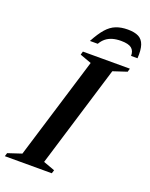

<svg xmlns="http://www.w3.org/2000/svg" viewBox="-187 -954 812 1037"><g transform="rotate(20 219.5 -435.0)"><path d="M236.5 -631.5 170.5 -655.5 176 -675H446L440.5 -655.5L361.5 -629.5L183 -43.5L249 -19.5L243 0H-27L-21 -19.5L57.5 -45.5ZM350.5 -800Q323.5 -800 302 -793.8Q280.5 -787.5 264.5 -774.8Q248.5 -762 237 -742H192Q218.5 -791.5 243 -819.2Q267.5 -847 296.8 -858.5Q326 -870 364 -870Q403.5 -870 426.5 -858Q449.5 -846 459 -818Q468.5 -790 465.5 -742H428.5Q429 -771 411.2 -785.5Q393.5 -800 350.5 -800Z"/></g></svg>

Font: Newsreader 24pt SemiBold
Style: Italic
Weight: 600
Italic angle: -17°
Designer: Hugues Gentile
Foundry: Production Type
Version: Version 1.003